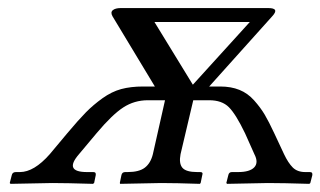

<svg xmlns="http://www.w3.org/2000/svg" viewBox="-20 -449 786 471"><path d="M358.9 -395 453.1 -241.2 592.8 -395ZM384.8 -203.1H342.8Q309.6 -203.1 282.5 -185.5Q255.4 -168 216.8 -122.1L173.8 -70.8Q135.7 -26.9 193.8 -26.9H209Q216.3 -26.9 214.8 -19L210.9 0L208 2Q142.1 0 107.9 0L5.9 2L3.9 0L8.8 -19Q10.3 -26.9 19 -26.9H28.8Q63.5 -26.9 102.1 -70.8L145 -122.1Q172.9 -155.3 190.9 -173.6Q209 -191.9 231.4 -208Q253.9 -224.1 277.3 -230.5Q300.8 -236.8 331.1 -236.8H359.9L255.9 -409.2Q250.5 -418.9 256.8 -424.1Q263.2 -429.2 275.9 -429.2H638.2Q666.5 -429.2 647.9 -409.2L493.2 -236.8H520Q546.9 -236.8 567.4 -228.5Q587.9 -220.2 603.5 -202.6Q619.1 -185.1 629.4 -167.7Q639.6 -150.4 652.8 -122.1L676.8 -70.8Q687 -49.3 698.2 -38.1Q709.5 -26.9 729 -26.9H740.2Q747.6 -26.9 746.1 -19L741.2 0L738.8 2Q674.3 0 637.2 0L537.1 2L535.2 0L540 -19Q541.5 -26.9 548.8 -26.9H564Q592.8 -26.9 603.8 -38.6Q614.7 -50.3 604 -70.8L581.1 -122.1Q558.6 -168.9 541.5 -186Q524.4 -203.1 493.2 -203.1H454.1L422.9 -70.8Q418.5 -47.9 427.5 -37.4Q436.5 -26.9 463.9 -26.9H471.2Q479 -26.9 476.1 -19L472.2 0L470.2 2Q411.1 0 375 0L274.9 2L273.9 0L277.8 -19Q279.3 -26.9 287.1 -26.9H293Q321.3 -26.9 335.4 -37.8Q349.6 -48.8 355 -70.8Z"/></svg>

Font: Common Serif
Style: Italic
Weight: 400
Italic angle: -12°
Designer: Philipp H. Poll, Khaled Hosny
Foundry: Stefan Peev, Context Ltd.
Version: Version 1.026